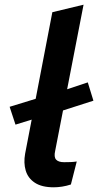

<svg xmlns="http://www.w3.org/2000/svg" viewBox="-20 -790 418 818"><path d="M188 -300 183 -382 354 -439 378 -361ZM46 -259 21 -335 184 -385 188 -303ZM282 -4Q264 2 245 5Q226 8 209 8Q158 8 128.5 -11.5Q99 -31 89.5 -63.5Q80 -96 87 -135L203 -738L336 -770L215 -147Q209 -121 219 -110Q229 -99 253 -99Q268 -99 281 -99.5Q294 -100 307 -102Z"/></svg>

Font: REM Medium
Style: Italic
Weight: 500
Italic angle: -11°
Designer: Octavio Pardo
Foundry: Ashler Design
Version: Version 1.005;gftools[0.9.28]